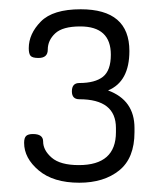

<svg xmlns="http://www.w3.org/2000/svg" viewBox="-20 -751 349 414"><path d="M150 -395Q230 -395 230 -466V-475Q230 -537 151 -537Q135 -537 135 -554Q135 -572 151 -572Q185 -572 202 -585.5Q219 -599 219 -633Q219 -694 153 -694Q115 -694 99 -679Q83 -664 83 -644Q83 -626 63 -626Q50 -626 46 -630.5Q42 -635 42 -647Q42 -678 68 -704.5Q94 -731 154 -731Q259 -731 259 -641Q259 -575 213 -556Q270 -535 270 -475V-466Q270 -410 237 -383.5Q204 -357 151 -357Q95 -357 63.5 -383.5Q32 -410 32 -443Q32 -454 36.5 -458Q41 -462 51 -462Q73 -462 73 -446Q73 -427 91.5 -411Q110 -395 150 -395Z"/></svg>

Font: Dosis
Style: Light
Weight: 300
Designer: Edgar Tolentino, Pablo Impallari, Igino Marini
Foundry: Edgar Tolentino, Pablo Impallari, Igino Marini
Version: Version 1.007